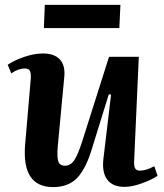

<svg xmlns="http://www.w3.org/2000/svg" viewBox="-20 -745 665 780"><path d="M158.2 -630.9 162.1 -725.1H469.2L464.8 -630.9ZM25.9 -446.8 11.2 -481.9Q37.6 -500 78.6 -513.9Q119.6 -527.8 153.8 -527.8Q200.7 -527.8 223.1 -503.7Q245.6 -479.5 241.2 -433.1L214.8 -151.9Q210.9 -106.9 216.8 -89.4Q222.7 -71.8 244.1 -71.8Q266.1 -71.8 281 -93Q295.9 -114.3 314 -170.9L422.9 -514.2H543.9L524.9 -90.8Q523.9 -69.8 529.1 -60.8Q534.2 -51.8 548.8 -51.8Q573.2 -51.8 606.9 -69.8L620.1 -30.8Q595.2 -14.2 555.7 0Q516.1 14.2 485.8 14.2Q438 14.2 416 -14.9Q394 -43.9 399.9 -98.1L431.2 -360.8L421.9 -361.8L353 -139.2Q328.1 -57.6 292.5 -21.2Q256.8 15.1 195.8 15.1Q67.9 15.1 82 -157.2L105 -424.8Q106.4 -448.2 101.3 -457.5Q96.2 -466.8 81.1 -466.8Q53.7 -466.8 25.9 -446.8Z"/></svg>

Font: Literata SemiBold
Style: Italic
Weight: 650
Italic angle: -2.39999°
Designer: Latin by Veronika Burian and Jose Scaglione. Greek by Irene Vlachou. Cyrillic by Vera Evstafieva
Foundry: TypeTogether
Version: Version 3.021